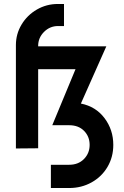

<svg xmlns="http://www.w3.org/2000/svg" viewBox="-20 -746 622 966"><path d="M236 83H328Q374 83 402.5 54Q431 25 431 -17Q431 -59 403 -87.5Q375 -116 328 -116H243L360 -398H172V0L60 1V-519Q60 -575 88.5 -622.5Q117 -670 165.5 -698Q214 -726 271 -726H302V-615H272Q231 -615 201.5 -585.5Q172 -556 172 -515V-513H515L387 -225Q462 -210 506 -151.5Q550 -93 550 -17Q550 44 521 93.5Q492 143 441 171.5Q390 200 328 200H236Z"/></svg>

Font: Lineal Medium
Style: Regular
Weight: 600
Designer: Created by Frank Adebiaye with contributions from Anton Moglia & Ariel Martín Pérez
Created by Frank ADEBIAYE with FontF
Foundry: Velvetyne Type Foundry
Version: Version 2.000